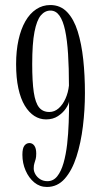

<svg xmlns="http://www.w3.org/2000/svg" viewBox="-20 -731 398 763"><path d="M180 -711Q220 -711 246.8 -683Q273.5 -655 288.8 -606.2Q304 -557.5 310.8 -494.5Q317.5 -431.5 317.5 -361Q317.5 -295 309.5 -229.2Q301.5 -163.5 284 -108.8Q266.5 -54 237.5 -21Q208.5 12 166.5 12Q138 12 116.2 -6Q94.5 -24 81.8 -53.2Q69 -82.5 69 -116Q69 -142 77 -152.2Q85 -162.5 97 -162.5Q109 -162.5 116.5 -152Q124 -141.5 124 -121Q124 -107.5 121.8 -99Q119.5 -90.5 116.8 -82.5Q114 -74.5 114 -61.5Q114 -49.5 121 -37.8Q128 -26 140.2 -18.5Q152.5 -11 168.5 -11Q192 -11 207.5 -30.5Q223 -50 232.5 -83.2Q242 -116.5 246.8 -158Q251.5 -199.5 253 -243.5Q254.5 -287.5 254.5 -328.5Q253 -316.5 241.5 -299.5Q230 -282.5 210.2 -269.5Q190.5 -256.5 163 -256.5Q138 -256.5 116.5 -270.2Q95 -284 78.5 -311.2Q62 -338.5 53 -379.8Q44 -421 44 -476Q44 -529 53.5 -572.2Q63 -615.5 80.8 -646.5Q98.5 -677.5 123.8 -694.2Q149 -711 180 -711ZM180.5 -689Q158.5 -689 142.2 -669.8Q126 -650.5 117 -604.2Q108 -558 108 -476.5Q108 -406.5 114.2 -364.5Q120.5 -322.5 135.2 -304.2Q150 -286 176 -286Q196.5 -286 213 -300.5Q229.5 -315 240.2 -339Q251 -363 254 -391Q254 -461 250.5 -516.2Q247 -571.5 238.8 -610.2Q230.5 -649 216.2 -669Q202 -689 180.5 -689Z"/></svg>

Font: Imbue 48pt Light
Style: Regular
Weight: 300
Designer: Tyler Finck
Foundry: Etcetera Type Company
Version: Version 1.102